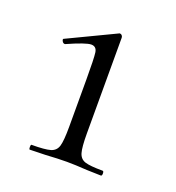

<svg xmlns="http://www.w3.org/2000/svg" viewBox="-73 -789 409 447"><g transform="rotate(20 131.0 -565.0)"><path d="M47 -414Q80 -414 93.5 -418Q107 -422 111 -435.5Q115 -449 115 -483V-601Q115 -653 113 -667Q111 -681 98 -681Q85 -681 40 -661H39Q35 -661 32.5 -666Q30 -671 34 -672L149 -727Q150 -728 152 -728Q155 -728 157 -725.5Q159 -723 159 -720V-483Q159 -449 163 -435.5Q167 -422 179.5 -418Q192 -414 223 -414Q226 -414 226 -408Q226 -402 223 -402L188 -403Q158 -405 138 -405Q117 -405 85 -403L47 -402Q45 -402 45 -408Q45 -414 47 -414Z"/></g></svg>

Font: Cormorant Unicase
Style: Regular
Weight: 400
Designer: Christian Thalmann (Catharsis Fonts)
Foundry: Catharsis Fonts
Version: Version 4.000